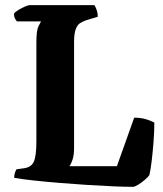

<svg xmlns="http://www.w3.org/2000/svg" viewBox="-20 -724 630 744"><path d="M495 0Q465 0 418 -2Q371 -4 316.5 -7.5Q262 -11 207.5 -15.5Q153 -20 107.5 -25Q62 -30 35 -35Q35 -46 38 -55Q41 -64 44 -68L73 -72Q102 -76 111.5 -98.5Q121 -121 121 -176V-560Q121 -606 129 -622Q137 -638 139 -641H46Q43 -643 38.5 -651.5Q34 -660 34 -671Q39 -678 51.5 -685.5Q64 -693 76.5 -698.5Q89 -704 95 -704H346Q350 -698 354.5 -685.5Q359 -673 359 -659L315 -646Q301 -641 290.5 -634.5Q280 -628 273.5 -611Q267 -594 267 -560V-149Q267 -123 261 -105Q255 -87 249 -80H433L500 -268Q528 -268 549 -261Q570 -254 578 -249Q578 -214 575 -175Q572 -136 568 -102Q564 -68 559 -46Q554 -38 541 -27Q528 -16 515 -8Q502 0 495 0Z"/></svg>

Font: Texturina 72pt ExtraBold
Style: Regular
Weight: 800
Designer: Guillermo Torres Carreño
Foundry: Omnibus-Type
Version: Version 1.002; ttfautohint (v1.8.3)